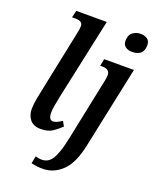

<svg xmlns="http://www.w3.org/2000/svg" viewBox="-179 -862 964 1200"><g transform="rotate(20 303.5 -262.0)"><path d="M159 10Q208 10 238 -11Q268 -32 291 -54L273 -86Q238 -61 215 -61Q186 -61 186 -110Q186 -130 192 -162.5Q198 -195 203 -220L319 -760H116L105 -713H130Q176 -713 176 -680Q176 -660 168 -626L91 -255Q80 -205 72 -161.5Q64 -118 64 -89Q64 -48 87 -19Q110 10 159 10ZM530 -638Q607 -638 607 -710Q607 -738 588.5 -750.5Q570 -763 545 -763Q514 -763 491.5 -745.5Q469 -728 469 -690Q469 -664 486.5 -651Q504 -638 530 -638ZM261 239Q329 238 384.5 185.5Q440 133 466 9L581 -536H383L374 -489H389Q438 -489 438 -449Q438 -437 436.5 -429.5Q435 -422 433 -410L346 9Q326 105 300.5 146.5Q275 188 230 188Q210 188 189 181L179 230Q221 241 261 239Z"/></g></svg>

Font: Noto Serif SemiCondensed Semi
Style: Italic
Weight: 600
Width: 4
Italic angle: -12°
Designer: Monotype Design Team
Foundry: Monotype Imaging Inc.
Version: Version 1.901